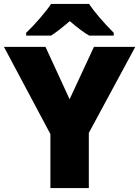

<svg xmlns="http://www.w3.org/2000/svg" viewBox="-20 -951 704 971"><path d="M332 -449.2 455.1 -713.9H664.1L429.2 -278.8V0H234.9V-272.9L0 -713.9H210ZM431.2 -771Q390.1 -794.4 333 -844.2Q272 -792 238.3 -771H112.3V-785.2Q146 -816.9 182.9 -859.9Q219.7 -902.8 238.3 -931.2H430.2Q476.1 -864.3 555.2 -785.2V-771Z"/></svg>

Font: Open Sans ExtBd
Style: Bold
Weight: 800
Foundry: Ascender Corporation
Version: Version 1.10